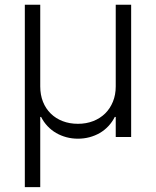

<svg xmlns="http://www.w3.org/2000/svg" viewBox="-20 -565 643 792"><path d="M82.4 207V-545.5H146V-208.5Q146 -173.7 157.3 -145.2Q168.7 -116.8 189.3 -96.6Q209.9 -76.3 238.5 -65.3Q267 -54.3 301.5 -54.3Q335.9 -54.3 364.5 -65.5Q393.1 -76.7 413.7 -96.9Q434.3 -117.2 445.8 -145.6Q457.4 -174 457.4 -208.5V-545.5H521V0H457.4V-82.7H453.5Q442.8 -61.4 427 -44.6Q411.2 -27.7 391.5 -16.3Q371.8 -5 348.9 1.1Q326 7.1 301.5 7.1Q277 7.1 254.3 1.1Q231.5 -5 211.8 -16.3Q192.1 -27.7 176.1 -44.6Q160.2 -61.4 149.5 -82.7H146V207Z"/></svg>

Font: Inter P Light
Style: Regular
Weight: 300
Designer: Rasmus Andersson
Foundry: rsms
Version: Version 3.018;git-588b23468